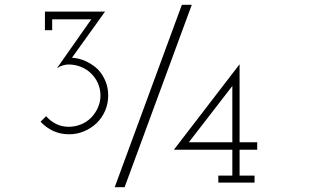

<svg xmlns="http://www.w3.org/2000/svg" viewBox="-20 -756 1316 795"><path d="M1034 0H884V-29H942V-136H700L972 -490V-167H1045V-136H972V-29H1034ZM381 -247Q358 -225 328.5 -212.5Q299 -200 266 -200Q230 -200 200 -214Q170 -228 148 -252L171 -275Q188 -255 212 -243Q236 -231 264 -231Q291 -231 315.5 -241Q340 -251 357.5 -269Q375 -287 385.5 -310.5Q396 -334 396 -361Q396 -387 385.5 -411Q375 -435 357 -452Q340 -469 315.5 -479Q291 -489 264 -489Q252 -489 239.5 -485Q227 -481 216 -474L358 -676H196V-631H166V-708H415L278 -517Q309 -515 336.5 -502Q364 -489 385 -469Q405 -448 416.5 -420.5Q428 -393 428 -361Q428 -327 415.5 -298Q403 -269 381 -247ZM496 19H455Q525 -171 594 -358.5Q663 -546 733 -736H774Q704 -546 635 -358.5Q566 -171 496 19ZM942 -400 762 -167H942Z"/></svg>

Font: Josefin Slab
Style: Regular
Weight: 400
Designer: Santiago Orozco
Foundry: Typemade
Version: Version 2.000